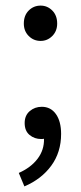

<svg xmlns="http://www.w3.org/2000/svg" viewBox="-20 -495 289 685"><path d="M125 -349Q100 -349 82.5 -366.5Q65 -384 65 -411Q65 -440 82.5 -457.5Q100 -475 125 -475Q149 -475 166.5 -457.5Q184 -440 184 -411Q184 -384 166.5 -366.5Q149 -349 125 -349ZM67 170 47 122Q90 103 114 71.5Q138 40 137 0Q134 1 127 1Q103 1 85.5 -13.5Q68 -28 68 -56Q68 -83 86 -98.5Q104 -114 129 -114Q161 -114 179.5 -88Q198 -62 198 -17Q198 48 163 96Q128 144 67 170Z"/></svg>

Font: Processing Sans Pro
Style: Regular
Weight: 400
Designer: Paul D. Hunt
Foundry: Adobe Systems Incorporated
Version: Version 2.020;PS 2.000;hotconv 1.0.86;makeotf.lib2.5.63406